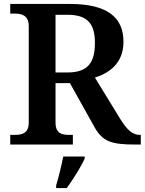

<svg xmlns="http://www.w3.org/2000/svg" viewBox="-20 -734 735 975"><path d="M32 0H350V-49H333C294 -49 262 -56 262 -112V-312H335L459 -90C501 -14 547 0 669 0H695V-49H690C652 -49 625 -75 590 -131L462 -340C535 -363 607 -413 607 -522C607 -646 525 -714 334 -714H32V-665H54C89 -665 126 -657 126 -601V-112C126 -56 91 -49 54 -49H32ZM323 -366H262V-659H321C420 -659 462 -619 462 -516C462 -416 426 -366 323 -366ZM265 208V221H319C350 178 392 113 410 71V61H301C293 106 277 167 265 208Z"/></svg>

Font: Noto Serif Lao SemiBold
Style: Regular
Weight: 600
Designer: Monotype Design Team
Foundry: Monotype Imaging Inc.
Version: Version 2.003